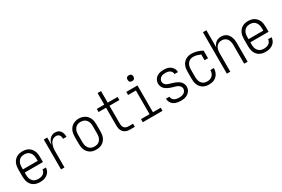

<svg xmlns="http://www.w3.org/2000/svg" viewBox="88 -1838 4323 2948"><g transform="rotate(-30 2250.0 -363.5)"><path d="M251 8Q224 8 197.5 2.5Q171 -3 147.5 -16Q124 -29 106 -49.5Q88 -70 77.5 -95Q67 -120 62.5 -146.5Q58 -173 58 -200V-330Q58 -357 62.5 -383.5Q67 -410 77.5 -434.5Q88 -459 106 -479.5Q124 -500 147 -513.5Q170 -527 196.5 -532.5Q223 -538 250 -538Q277 -538 303.5 -532.5Q330 -527 353 -513.5Q376 -500 394 -479.5Q412 -459 422.5 -434.5Q433 -410 437.5 -383.5Q442 -357 442 -330V-237H119V-200Q119 -181 121.5 -162Q124 -143 131 -125Q138 -107 150 -91.5Q162 -76 178 -66Q194 -56 213 -51.5Q232 -47 251 -47Q273 -47 295.5 -51.5Q318 -56 336.5 -68Q355 -80 366.5 -100Q378 -120 379 -142H440Q439 -120 431.5 -98Q424 -76 410.5 -58Q397 -40 378.5 -27Q360 -14 339 -6Q318 2 296 5Q274 8 251 8ZM381 -293V-330Q381 -349 378.5 -368Q376 -387 369 -404.5Q362 -422 350.5 -437.5Q339 -453 323 -463.5Q307 -474 288 -478.5Q269 -483 250 -483Q231 -483 212 -478.5Q193 -474 177 -463.5Q161 -453 149.5 -437.5Q138 -422 131 -404.5Q124 -387 121.5 -368Q119 -349 119 -330V-293Z M626 0V-530H687V-401Q693 -426 703.5 -450.5Q714 -475 731 -495Q748 -515 772.5 -526.5Q797 -538 823 -538Q842 -538 860 -534.5Q878 -531 893.5 -521Q909 -511 920 -496Q931 -481 937.5 -464Q944 -447 946.5 -429Q949 -411 949 -392H888Q888 -409 885 -425.5Q882 -442 872.5 -455.5Q863 -469 847.5 -476Q832 -483 816 -483Q793 -483 772 -474.5Q751 -466 735.5 -449.5Q720 -433 711 -412Q702 -391 696.5 -369.5Q691 -348 689 -325.5Q687 -303 687 -281V0Z M1250 8Q1223 8 1196.5 2.5Q1170 -3 1147 -16.5Q1124 -30 1106 -50.5Q1088 -71 1077.5 -95.5Q1067 -120 1062.5 -146.5Q1058 -173 1058 -200V-330Q1058 -357 1062.5 -383.5Q1067 -410 1077.5 -434.5Q1088 -459 1106 -480Q1124 -501 1147 -514Q1170 -527 1196.5 -534Q1223 -541 1250 -541Q1277 -541 1303.5 -534Q1330 -527 1353 -514Q1376 -501 1394 -480Q1412 -459 1422.5 -434.5Q1433 -410 1437.5 -383.5Q1442 -357 1442 -330V-200Q1442 -173 1437.5 -146.5Q1433 -120 1422.5 -95.5Q1412 -71 1394 -50.5Q1376 -30 1353 -16.5Q1330 -3 1303.5 2.5Q1277 8 1250 8ZM1250 -47Q1269 -47 1288 -51.5Q1307 -56 1323 -66.5Q1339 -77 1350.5 -92.5Q1362 -108 1369 -125.5Q1376 -143 1378.5 -162Q1381 -181 1381 -200V-330Q1381 -349 1378.5 -368Q1376 -387 1369 -405Q1362 -423 1350 -438.5Q1338 -454 1321.5 -464Q1305 -474 1286 -478.5Q1267 -483 1248 -483Q1229 -483 1210.5 -478.5Q1192 -474 1176.5 -463.5Q1161 -453 1149.5 -437.5Q1138 -422 1131 -404.5Q1124 -387 1121.5 -368Q1119 -349 1119 -330V-200Q1119 -181 1121.5 -162Q1124 -143 1131 -125.5Q1138 -108 1149.5 -92.5Q1161 -77 1177 -66.5Q1193 -56 1212 -51.5Q1231 -47 1250 -47Z M1853 0Q1832 0 1811 -3.5Q1790 -7 1771.5 -16Q1753 -25 1738 -40Q1723 -55 1714 -74Q1705 -93 1701.5 -113.5Q1698 -134 1698 -155V-475H1566V-530H1698V-735H1759V-530H1934V-475H1759V-155Q1759 -135 1764 -116Q1769 -97 1782 -82.5Q1795 -68 1814 -61.5Q1833 -55 1853 -55H1934V0Z M2075 0V-55H2227V-475H2089V-530H2287V-55H2425V0ZM2250 -628Q2239 -628 2229 -631Q2219 -634 2211.5 -641.5Q2204 -649 2201 -659Q2198 -669 2198 -680Q2198 -691 2201 -701Q2204 -711 2211.5 -718.5Q2219 -726 2229 -729Q2239 -732 2250 -732Q2261 -732 2271 -729Q2281 -726 2288.5 -718.5Q2296 -711 2299 -701Q2302 -691 2302 -680Q2302 -669 2299 -659Q2296 -649 2288.5 -641.5Q2281 -634 2271 -631Q2261 -628 2250 -628Z M2749 8Q2727 8 2705.5 5.5Q2684 3 2663 -4Q2642 -11 2623.5 -23Q2605 -35 2592 -52Q2579 -69 2571.5 -90Q2564 -111 2564 -133Q2564 -133 2564 -133.5Q2564 -134 2564 -135H2625Q2625 -135 2625 -134.5Q2625 -134 2625 -134Q2625 -113 2637 -94.5Q2649 -76 2667 -65.5Q2685 -55 2706.5 -51Q2728 -47 2749 -47Q2770 -47 2791.5 -51Q2813 -55 2831.5 -66Q2850 -77 2861.5 -95.5Q2873 -114 2873 -136Q2873 -157 2860.5 -175.5Q2848 -194 2829.5 -205Q2811 -216 2790.5 -221.5Q2770 -227 2749.5 -233.5Q2729 -240 2708.5 -246.5Q2688 -253 2668.5 -262.5Q2649 -272 2631.5 -284.5Q2614 -297 2601 -314Q2588 -331 2581 -352Q2574 -373 2574 -394Q2574 -415 2580.5 -436Q2587 -457 2599.5 -474.5Q2612 -492 2629.5 -504.5Q2647 -517 2667 -524.5Q2687 -532 2708.5 -535Q2730 -538 2751 -538Q2772 -538 2793 -535.5Q2814 -533 2834 -526Q2854 -519 2871.5 -506.5Q2889 -494 2902 -477Q2915 -460 2921.5 -440Q2928 -420 2928 -399Q2928 -398 2928 -397.5Q2928 -397 2928 -397H2867Q2867 -397 2867 -397Q2867 -397 2867 -398Q2867 -418 2856.5 -436Q2846 -454 2829 -464.5Q2812 -475 2791.5 -479Q2771 -483 2751 -483Q2731 -483 2710.5 -479Q2690 -475 2673 -463.5Q2656 -452 2645.5 -433.5Q2635 -415 2635 -394Q2635 -377 2643.5 -361Q2652 -345 2665.5 -334Q2679 -323 2696 -316.5Q2713 -310 2730 -305H2731Q2754 -298 2777 -291Q2800 -284 2822 -275Q2844 -266 2864.5 -253.5Q2885 -241 2900.5 -223Q2916 -205 2925 -182.5Q2934 -160 2934 -136Q2934 -114 2927 -93Q2920 -72 2906.5 -54.5Q2893 -37 2874.5 -24.5Q2856 -12 2835.5 -4.5Q2815 3 2793 5.5Q2771 8 2749 8Z M3247 8Q3221 8 3194.5 2.5Q3168 -3 3145 -16.5Q3122 -30 3104.5 -50.5Q3087 -71 3076.5 -95.5Q3066 -120 3062 -146.5Q3058 -173 3058 -200V-330Q3058 -357 3062 -383Q3066 -409 3076.5 -433.5Q3087 -458 3104.5 -478.5Q3122 -499 3144.5 -512.5Q3167 -526 3193.5 -532Q3220 -538 3246 -538Q3295 -538 3343 -523.5Q3391 -509 3434 -485V-350H3373V-452Q3343 -465 3311.5 -474Q3280 -483 3248 -483Q3229 -483 3210.5 -478.5Q3192 -474 3176.5 -463.5Q3161 -453 3149.5 -437.5Q3138 -422 3131 -404.5Q3124 -387 3121.5 -368Q3119 -349 3119 -330V-200Q3119 -181 3121.5 -162.5Q3124 -144 3130.5 -126Q3137 -108 3148.5 -92.5Q3160 -77 3175.5 -66.5Q3191 -56 3209.5 -51.5Q3228 -47 3247 -47Q3273 -47 3297.5 -55Q3322 -63 3340 -81Q3358 -99 3366.5 -124Q3375 -149 3375 -174Q3375 -174 3375 -174.5Q3375 -175 3375 -175H3436Q3436 -175 3436 -174.5Q3436 -174 3436 -174Q3436 -149 3430 -124.5Q3424 -100 3412.5 -78.5Q3401 -57 3383 -39.5Q3365 -22 3343 -11Q3321 0 3296.5 4Q3272 8 3247 8Z M3566 0V-735H3627V-434Q3635 -457 3649 -477Q3663 -497 3682 -511.5Q3701 -526 3725 -532Q3749 -538 3773 -538Q3797 -538 3821.5 -531Q3846 -524 3865.5 -509Q3885 -494 3898.5 -472.5Q3912 -451 3920 -427.5Q3928 -404 3931 -379.5Q3934 -355 3934 -330V0H3873V-330Q3873 -349 3870.5 -367Q3868 -385 3862 -402.5Q3856 -420 3845.5 -436Q3835 -452 3820 -462.5Q3805 -473 3787 -478Q3769 -483 3750 -483Q3731 -483 3713 -478Q3695 -473 3680 -462.5Q3665 -452 3654.5 -436Q3644 -420 3638 -402.5Q3632 -385 3629.5 -367Q3627 -349 3627 -330V0Z M4251 8Q4224 8 4197.5 2.5Q4171 -3 4147.5 -16Q4124 -29 4106 -49.5Q4088 -70 4077.5 -95Q4067 -120 4062.5 -146.5Q4058 -173 4058 -200V-330Q4058 -357 4062.5 -383.5Q4067 -410 4077.5 -434.5Q4088 -459 4106 -479.5Q4124 -500 4147 -513.5Q4170 -527 4196.5 -532.5Q4223 -538 4250 -538Q4277 -538 4303.5 -532.5Q4330 -527 4353 -513.5Q4376 -500 4394 -479.5Q4412 -459 4422.5 -434.5Q4433 -410 4437.5 -383.5Q4442 -357 4442 -330V-237H4119V-200Q4119 -181 4121.5 -162Q4124 -143 4131 -125Q4138 -107 4150 -91.5Q4162 -76 4178 -66Q4194 -56 4213 -51.5Q4232 -47 4251 -47Q4273 -47 4295.5 -51.5Q4318 -56 4336.5 -68Q4355 -80 4366.5 -100Q4378 -120 4379 -142H4440Q4439 -120 4431.5 -98Q4424 -76 4410.5 -58Q4397 -40 4378.5 -27Q4360 -14 4339 -6Q4318 2 4296 5Q4274 8 4251 8ZM4381 -293V-330Q4381 -349 4378.5 -368Q4376 -387 4369 -404.5Q4362 -422 4350.5 -437.5Q4339 -453 4323 -463.5Q4307 -474 4288 -478.5Q4269 -483 4250 -483Q4231 -483 4212 -478.5Q4193 -474 4177 -463.5Q4161 -453 4149.5 -437.5Q4138 -422 4131 -404.5Q4124 -387 4121.5 -368Q4119 -349 4119 -330V-293Z"/></g></svg>

Font: iosevka_custom_sans_ss08 Light
Style: Regular
Weight: 300
Designer: Belleve Invis
Foundry: Belleve Invis
Version: Version 10.3.0; ttfautohint (v1.8.3)